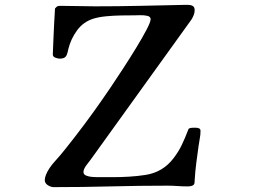

<svg xmlns="http://www.w3.org/2000/svg" viewBox="-20 -764 1040 789"><path d="M804 -226Q804 -234 798 -236.5Q792 -239 786 -239Q779 -239 771 -239Q763 -239 757 -236Q755 -235 754 -232Q753 -229 752 -227Q741 -198 727.5 -169.5Q714 -141 694 -115Q650 -56 577 -45Q544 -40 510.5 -38Q477 -36 444 -36H378Q371 -36 358 -37Q345 -38 334 -42.5Q323 -47 323 -57Q323 -69 335 -85Q347 -101 354 -110L767 -684Q772 -692 776 -702Q780 -712 780 -722Q780 -735 772 -739.5Q764 -744 753 -744Q750 -744 746.5 -744Q743 -744 739 -744Q647 -742 555 -740Q463 -738 371 -738Q336 -738 300 -739Q264 -740 229 -740Q219 -740 215.5 -738Q212 -736 206 -729Q206 -728 205 -710.5Q204 -693 202.5 -667Q201 -641 200 -613.5Q199 -586 198 -565.5Q197 -545 197 -540Q197 -531 207.5 -527Q218 -523 225 -523Q233 -523 240 -525Q247 -527 252 -534Q255 -539 257.5 -548Q260 -557 261 -563Q271 -604 296.5 -639Q322 -674 363 -687Q385 -694 415.5 -697Q446 -700 477.5 -700.5Q509 -701 532 -701Q539 -701 555 -701.5Q571 -702 585 -699Q599 -696 599 -685Q599 -674 582 -641.5Q565 -609 539 -566.5Q513 -524 485 -481Q457 -438 434 -404Q411 -370 401 -356Q365 -304 326.5 -252.5Q288 -201 248 -151Q230 -128 205 -100.5Q180 -73 169 -46Q164 -34 164 -24Q164 -11 176.5 -3Q189 5 201 5Q318 5 434.5 2Q551 -1 668 -1Q689 -1 709.5 0.5Q730 2 751 2Q758 2 765.5 0.5Q773 -1 777 -6Q779 -9 779.5 -14Q780 -19 780 -23Q782 -58 786.5 -93.5Q791 -129 796 -164Q798 -180 801 -195Q804 -210 804 -226Z"/></svg>

Font: UoqMunThenKhung
Style: Regular
Weight: 400
Designer: Font-Kai, 金井和夫, 宇文滿月
Foundry: Kazuo Kanai, Moonlit Owen
Version: Version 1.197